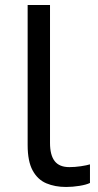

<svg xmlns="http://www.w3.org/2000/svg" viewBox="-20 -734 388 764"><path d="M243 10Q199 10 164.5 -4.5Q130 -19 110 -55.5Q90 -92 90 -157V-714H179V-165Q179 -117 197.5 -93Q216 -69 256 -69Q278 -69 301.5 -72.5Q325 -76 338 -80V-6Q324 1 296.5 5.5Q269 10 243 10Z"/></svg>

Font: lguzrati15
Style: Book
Weight: 400
Designer: Jelle Bosma - Monotype Design Team, Universal Thirst
Foundry: Monotype Imaging Inc.
Version: Version 2.106